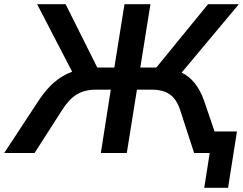

<svg xmlns="http://www.w3.org/2000/svg" viewBox="-59 -725 1152 910"><path d="M-39 0 126 -251Q159 -301 197.5 -334.5Q236 -368 283 -385L117 -705H252L402 -405H483L531 -705H654L606 -405H682L927 -705H1073L802 -381Q873 -346 907 -251L958 -102H1064L1022 165H909L935 0H861L795 -203Q778 -255 746 -277.5Q714 -300 661 -300H590L542 0H419L466 -300H395Q342 -300 305 -277.5Q268 -255 235 -203L105 0Z"/></svg>

Font: Mulish
Style: Bold Italic
Weight: 700
Italic angle: -9°
Designer: Vernon Adams
Foundry: Vernon Adams
Version: Version 3.603; ttfautohint (v1.8.3)